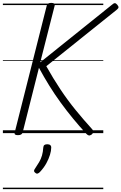

<svg xmlns="http://www.w3.org/2000/svg" viewBox="-20 -923 842 1331"><path d="M104 14Q90 14 84.5 9.5Q79 5 82 -5L304 -884Q308 -903 335 -903Q364 -903 359 -884L259 -491L756 -890Q768 -901 776 -901Q784 -901 793 -890Q802 -879 801.5 -872Q801 -865 790 -856L301 -464Q348 -380 398.5 -304Q449 -228 504.5 -160Q560 -92 620 -26Q629 -16 627.5 -8Q626 0 615 10Q603 18 594.5 15.5Q586 13 577 3Q530 -48 486 -101.5Q442 -155 400.5 -212Q359 -269 321.5 -329.5Q284 -390 250 -453L137 -5Q134 5 126 9.5Q118 14 104 14ZM226 276Q217 270 216 263Q215 256 222 247Q239 222 251.5 200.5Q264 179 271 155Q278 131 280 100Q281 87 288 82Q295 77 308 77Q322 77 329 83.5Q336 90 335 102Q335 122 326.5 150Q318 178 301.5 208.5Q285 239 258 268Q251 276 242.5 279.5Q234 283 226 276ZM0 378H696V388H0ZM0 -20H696V0H0ZM0 -505H696V-500H0ZM0 -898H696V-888H0Z"/></svg>

Font: Playwrite DE SAS Guides
Style: Regular
Weight: 400
Designer: Veronika Burian, José Scaglione
Foundry: TypeTogether
Version: Version 1.003